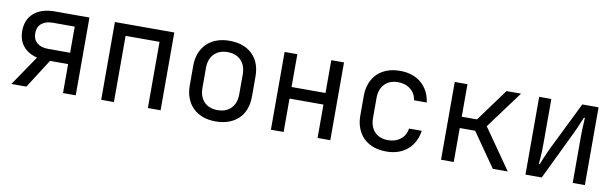

<svg xmlns="http://www.w3.org/2000/svg" viewBox="-41 -944 4282 1337"><g transform="rotate(10 2100.0 -275.0)"><path d="M199 -212Q136 -227 100.5 -269.5Q65 -312 65 -377Q65 -458 118 -504Q171 -550 265 -550H510V0H420V-205H292L161 0H55ZM265 -470Q214 -470 185.5 -445.5Q157 -421 157 -377Q157 -334 185.5 -309.5Q214 -285 265 -285H420V-470Z M690 0V-550H1110V0H1020V-468H780V0Z M1370 -205Q1370 -142 1404.5 -106Q1439 -70 1500 -70Q1560 -70 1595 -106Q1630 -142 1630 -205V-345Q1630 -408 1595 -444Q1560 -480 1500 -480Q1440 -480 1405 -444Q1370 -408 1370 -345ZM1280 -345Q1280 -395 1295.5 -434.5Q1311 -474 1339.5 -502Q1368 -530 1408.5 -545Q1449 -560 1500 -560Q1602 -560 1661 -503Q1720 -446 1720 -346V-205Q1720 -155 1705 -115Q1690 -75 1661.5 -47.5Q1633 -20 1592 -5Q1551 10 1500 10Q1449 10 1408.5 -5Q1368 -20 1339.5 -48Q1311 -76 1295.5 -116Q1280 -156 1280 -205Z M1980 -550V-318H2220V-550H2310V0H2220V-236H1980V0H1890V-550Z M2706 10Q2655 10 2614.5 -5Q2574 -20 2545.5 -48Q2517 -76 2501.5 -116Q2486 -156 2486 -205V-345Q2486 -394 2501.5 -434Q2517 -474 2545.5 -502Q2574 -530 2614.5 -545Q2655 -560 2706 -560Q2797 -560 2855.5 -510.5Q2914 -461 2926 -375H2836Q2829 -423 2793.5 -451.5Q2758 -480 2706 -480Q2646 -480 2611 -444Q2576 -408 2576 -345V-205Q2576 -142 2610.5 -106Q2645 -70 2706 -70Q2758 -70 2793.5 -98.5Q2829 -127 2836 -175H2926Q2913 -88 2854.5 -39Q2796 10 2706 10Z M3093 0V-550H3183V-320H3291L3459 -550H3562L3366 -285L3565 0H3459L3292 -240H3183V0Z M3690 -550H3776V-230Q3776 -204 3775 -178.5Q3774 -153 3772.5 -133.5Q3771 -114 3770 -102Q3769 -90 3769 -90H3776Q3784 -110 3792 -131Q3800 -148 3808.5 -168.5Q3817 -189 3826 -207L3995 -550H4110V0H4024V-322Q4024 -381 4027 -420Q4028 -442 4029 -461H4022Q4015 -444 4007 -425Q4000 -408 3991 -387.5Q3982 -367 3971 -344L3805 0H3690Z"/></g></svg>

Font: JetBrainsMono NF
Style: Regular
Weight: 400
Monospace: yes
Designer: Philipp Nurullin, Konstantin Bulenkov
Foundry: JetBrains
Version: Version 1.0.2; ttfautohint (v1.8.3)